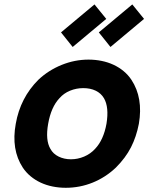

<svg xmlns="http://www.w3.org/2000/svg" viewBox="-20 -854 693 889"><path d="M472 -766.5 316.5 -636.5 262.5 -704 417.5 -833.5ZM647 -766.5 491.5 -636.5 437.5 -704 592.5 -833.5ZM85.5 -78Q31 -161.5 53 -281Q74 -401 157.5 -484.5Q204 -528.5 265.5 -553.5Q326.5 -578 389.5 -578Q421 -578 450.5 -572Q480 -566 505.8 -554Q531.5 -542 552.5 -524.5Q573.5 -507 588.5 -484.5Q643.5 -401 623 -281Q611.5 -221 586.5 -172Q561.5 -123 516.5 -78Q468.5 -32.5 409 -8.5Q349.5 15.5 284.5 15.5Q253 15.5 223.5 9.5Q194 3.5 168.2 -8.5Q142.5 -20.5 121.5 -38Q100.5 -55.5 85.5 -78ZM461.5 -399Q448 -422 423.2 -434Q398.5 -446 365.5 -446Q333.5 -446 304.2 -434Q275 -422 255 -399Q216.5 -358 203 -281Q189.5 -205 213.5 -164.5Q226 -141.5 251.5 -129Q277 -116.5 308.5 -116.5Q340 -116.5 369.5 -129Q399 -141.5 420 -164.5Q459.5 -206 473 -281Q485.5 -357.5 461.5 -399Z"/></svg>

Font: Russisch Sans ExtraBold
Style: Italic
Weight: 800
Width: 4
Italic angle: -10°
Designer: Michael Sharanda (font) & Cristiano Sobral (main changes)
Foundry: Michael Sharanda
Version: Version 2.00;September 8, 2020;FontCreator 13.0.0.2681 64-bi